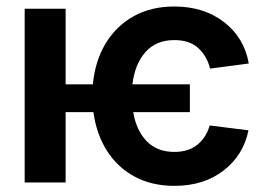

<svg xmlns="http://www.w3.org/2000/svg" viewBox="-20 -573 868 603"><path d="M576.3 -308.2V-220.9H398.4Q408 -163.4 440.7 -129.6Q473.4 -95.9 527.7 -95.9Q572.1 -95.9 600 -118.6Q627.8 -141.3 638.5 -179L760.3 -163.7Q745 -86.6 682.9 -38Q620.7 10.7 527.7 10.7Q456.3 10.7 402.5 -18.5Q348.7 -47.6 315.7 -99.8Q282.7 -152 273.4 -220.9H186.1V0H57.5V-545.5H186.1V-308.2H271.7Q278.4 -380.7 311.3 -435.7Q344.1 -490.8 399.1 -521.7Q454.2 -552.6 527.3 -552.6Q619.7 -552.6 683.2 -503.9Q746.8 -455.3 761.4 -373.6L639.9 -357.6Q630 -396.7 602.8 -421.9Q575.6 -447.1 527.7 -447.1Q470.2 -447.1 436.8 -409.4Q403.4 -371.8 396 -308.2Z"/></svg>

Font: Inter Zeller Semi Bold
Style: Regular
Weight: 600
Designer: Rasmus Andersson; Joe Bland
Foundry: zeller
Version: Version 3.015;git-dec3a8cb1